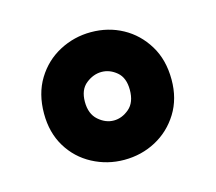

<svg xmlns="http://www.w3.org/2000/svg" viewBox="-56 -779 482 429"><g transform="rotate(-15 184.5 -564.5)"><path d="M184 -417Q145 -417 111 -435Q77 -453 57 -486Q37 -519 37 -563Q37 -609 57.5 -642.5Q78 -676 112 -694Q146 -712 185 -712Q225 -712 258 -694Q291 -676 311.5 -642.5Q332 -609 332 -563Q332 -519 311.5 -486Q291 -453 257.5 -435Q224 -417 184 -417ZM184 -508Q203 -508 219.5 -522Q236 -536 236 -565Q236 -593 220 -606.5Q204 -620 185 -620Q166 -620 149 -606.5Q132 -593 132 -565Q132 -537 148.5 -522.5Q165 -508 184 -508Z"/></g></svg>

Font: DM Sans 9pt Black
Style: Regular
Weight: 900
Version: Version 4.004;gftools[0.9.30]